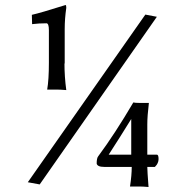

<svg xmlns="http://www.w3.org/2000/svg" viewBox="-20 -666 700 765"><path d="M559.1 -607.9 605 -599.1 138.2 68.8 90.8 60.1ZM395 -1Q368.2 -1 365.2 -14.2Q365.2 -35.6 371.1 -43Q438 -133.3 511.2 -257.8Q519 -255.9 535.2 -255.9H573.2Q566.9 -203.6 566.9 -169.9V-49.8H605Q611.8 -49.8 611.8 -32.2Q611.8 -23.9 608.2 -16.1Q604.5 -8.3 600.6 -4.9L597.2 -1H566.9Q566.9 14.2 571.8 79.1Q549.3 77.1 535.2 77.1H498Q504.9 32.2 504.9 -1ZM413.1 -49.8H502.9V-191.9Q459 -120.6 413.1 -49.8ZM237.8 -410.2 236.8 -416Q236.8 -359.9 244.1 -307.1Q219.7 -309.1 205.1 -309.1H168Q174.8 -348.1 174.8 -416V-545.9Q174.8 -573.2 165 -573.2Q134.3 -573.2 107.9 -569.8L106.9 -606.9Q140.6 -614.3 241.2 -646Q244.1 -646 244.1 -634.8Q237.8 -591.3 237.8 -549.8Z"/></svg>

Font: Linear Smooth Low Contrast
Style: Regular
Weight: 500
Designer: Philipp H. Poll, Flanker
Foundry: Philipp H. Poll, reworked by Flanker
Version: Version 1.010 | FøM Fix